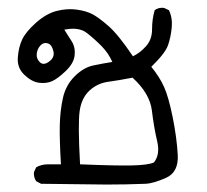

<svg xmlns="http://www.w3.org/2000/svg" viewBox="-20 -297 540 500"><path d="M257.8 183.6 86.9 181.6 74.2 174.8Q67.4 165 68.4 151.4L74.2 138.7Q87.9 130.9 105 130.9Q122.1 130.9 138.7 130.9Q134.8 65.4 135.7 27.8Q136.7 -9.8 144 -42.5Q151.4 -75.2 174.3 -98.1Q197.3 -121.1 222.7 -126.5Q248 -131.8 272.5 -135.7Q262.7 -158.2 245.1 -176.3Q227.5 -194.3 206.5 -210.9Q185.5 -227.5 147.5 -219.7Q157.2 -205.1 167 -189Q176.8 -172.9 174.3 -152.3Q171.9 -131.8 150.9 -111.8Q129.9 -91.8 115.2 -85.4Q100.6 -79.1 81.5 -81.5Q62.5 -84 43.5 -102.1Q24.4 -120.1 26.4 -147Q28.3 -173.8 37.6 -193.8Q46.9 -213.9 73.7 -237.8Q100.6 -261.7 127.9 -268.6Q155.3 -275.4 179.7 -272Q204.1 -268.6 220.2 -260.3Q236.3 -252 262.2 -229.5Q288.1 -207 326.2 -150.4Q344.7 -159.2 360.4 -176.8Q376 -194.3 376 -220.7Q376 -247.1 382.8 -270.5Q393.6 -278.3 407.2 -276.4L419.9 -270.5Q429.7 -250 427.2 -225.1Q424.8 -200.2 417.5 -179.2Q410.2 -158.2 374 -123Q395.5 -96.7 407.2 -70.8Q418.9 -44.9 429.7 8.3Q440.4 61.5 442.9 106.4Q445.3 151.4 412.6 166Q379.9 180.7 358.9 181.6Q337.9 182.6 308.6 183.1Q279.3 183.6 257.8 183.6ZM380.9 126Q397.5 105.5 389.2 70.3Q380.9 35.2 375.5 -9.3Q370.1 -53.7 325.2 -94.7Q290 -87.9 261.7 -84Q233.4 -80.1 212.9 -61Q192.4 -42 187.5 -8.3Q182.6 25.4 188.5 130.9Q282.2 134.8 324.2 133.8Q366.2 132.8 380.9 126ZM106.4 -135.7Q123 -146.5 119.1 -163.6Q115.2 -180.7 104.5 -184.1Q93.8 -187.5 85.4 -178.7Q77.1 -169.9 75.7 -157.2Q74.2 -144.5 83.5 -135.3Q92.8 -126 106.4 -135.7Z"/></svg>

Font: JasonHandwriting1
Style: Regular
Weight: 400
Version: Version 1.48.20